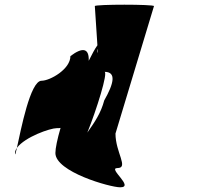

<svg xmlns="http://www.w3.org/2000/svg" viewBox="-20 -798 889 818"><path d="M44 -146C44 -133 47 -144 52 -168C47 -161 44 -153 44 -146ZM52 -168C87 -215 194 -252 222 -252C228 -252 233 -252 238 -253C224 -205 216 -166 216 -146C216 -66 449 0 492 0C555 0 437 -82 480 -82C530 -82 472 -148 472 -229L636 -772C636 -780 384 -780 384 -772L395 -605C384 -590 372 -567 358 -539C360 -592 333 -599 280 -559C280 -503 193 -454 157 -454C109 -454 69 -245 52 -168ZM352 -233C391 -329 442 -492 425 -492C477 -492 465 -442 424 -370C410 -317 385 -280 352 -233ZM396 -590V-572C393 -578 394 -585 396 -590Z"/></svg>

Font: Ampere
Style: UltCnd
Weight: 400
Version: Version 1